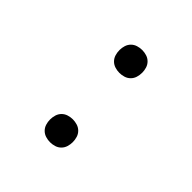

<svg xmlns="http://www.w3.org/2000/svg" viewBox="-145 -655 789 789"><g transform="rotate(45 250.0 -260.0)"><path d="M250 -395Q237 -395 224 -399Q211 -403 201.5 -412.5Q192 -422 188 -435Q184 -448 184 -462Q184 -475 188 -488Q192 -501 201.5 -510.5Q211 -520 224 -524Q237 -528 250 -528Q263 -528 276 -524Q289 -520 298.5 -510.5Q308 -501 312 -488Q316 -475 316 -462Q316 -448 312 -435Q308 -422 298.5 -412.5Q289 -403 276 -399Q263 -395 250 -395ZM250 8Q237 8 224 4Q211 0 201.5 -9.5Q192 -19 188 -32Q184 -45 184 -58Q184 -72 188 -85Q192 -98 201.5 -107.5Q211 -117 224 -121Q237 -125 250 -125Q263 -125 276 -121Q289 -117 298.5 -107.5Q308 -98 312 -85Q316 -72 316 -58Q316 -45 312 -32Q308 -19 298.5 -9.5Q289 0 276 4Q263 8 250 8Z"/></g></svg>

Font: Iosevka Curly Light
Style: Regular
Weight: 300
Monospace: yes
Designer: Belleve Invis
Foundry: Belleve Invis
Version: Version 22.1.2; ttfautohint (v1.8.4)